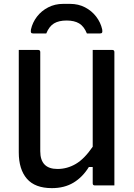

<svg xmlns="http://www.w3.org/2000/svg" viewBox="-20 -958 690 992"><path d="M248 14Q161 14 119 -34.5Q77 -83 77 -171V-700H177Q188 -700 188 -689V-177Q188 -85 277 -85Q327 -85 371.5 -111Q416 -137 459 -200V-700H560Q571 -700 571 -689V0H470Q459 0 459 -11V-95H439Q407 -43 360 -14.5Q313 14 248 14ZM219 -785H153Q143 -785 140.5 -789.5Q138 -794 140 -806Q148 -842 171 -872Q194 -902 229 -920Q264 -938 306 -938H342Q385 -938 419.5 -920Q454 -902 477 -872Q500 -842 508 -806Q510 -794 507.5 -789.5Q505 -785 495 -785H429Q414 -822 389 -837Q364 -852 324 -852Q284 -852 259 -837Q234 -822 219 -785Z"/></svg>

Font: Recursive Sn Lnr St Med
Style: Regular
Weight: 500
Version: Version 1.085;hotconv 1.1.0;makeotfexe 2.6.0; ttfautohint (v